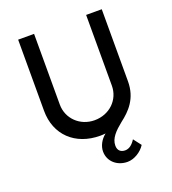

<svg xmlns="http://www.w3.org/2000/svg" viewBox="-165 -848 1064 1189"><g transform="rotate(-20 367.5 -253.5)"><path d="M471 218C514 218 563 189 588 149L549 98C530 128 508 146 481 146C456 146 433 133 433 98C433 49 471 12 519 -27C581 -74 643 -137 643 -250V-725H540V-259C540 -166 466 -94 367 -94C272 -94 197 -166 197 -259V-725H92V-256C92 -98 202 8 367 8C379 8 391 7 402 6C369 32 349 70 349 106C349 173 404 218 471 218Z"/></g></svg>

Font: Reem Kufi
Style: Regular
Weight: 400
Designer: Khaled Hosny
Version: Version 0.007